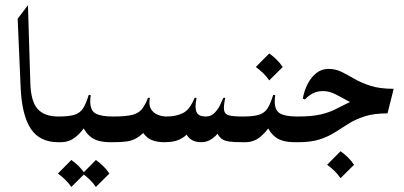

<svg xmlns="http://www.w3.org/2000/svg" viewBox="-20 -554 1574 748"><path d="M207 0Q134.8 0 100.1 -52.2Q65.4 -104.5 60.5 -211.4L48.8 -481L88.9 -533.7L98.1 -232.4Q100.1 -158.7 126.7 -129.4Q153.3 -100.1 207 -100.1Q221.2 -100.1 228.5 -83.7Q235.8 -67.4 235.8 -50.3Q235.8 -32.7 228.5 -16.4Q221.2 0 207 0Z M206.5 0Q195.8 0 189.2 -14.9Q182.6 -29.8 182.6 -50.3Q182.6 -70.3 189.2 -85.2Q195.8 -100.1 206.5 -100.1H209Q248.5 -100.1 270.3 -106.9Q292 -113.8 303.7 -132.1Q315.4 -150.4 325.7 -184.6L333.5 -183.1Q331.5 -170.4 331.5 -159.2Q331.5 -123 353 -111.6Q374.5 -100.1 418.5 -100.1H420.9Q432.6 -100.1 439.9 -85.2Q447.3 -70.3 447.3 -50.3Q447.3 -29.8 440.2 -14.9Q433.1 0 420.9 0H411.1Q361.3 0 336.4 -18.3Q311.5 -36.6 297.4 -71.8L315.4 -67.9Q298.3 -39.1 273.7 -19.5Q249 0 216.3 0ZM257.8 69.3Q290 91.8 310.5 122.1L257.8 174.3Q247.6 159.2 234.4 146.2Q221.2 133.3 205.6 122.1ZM353.5 69.3Q385.7 91.8 406.2 122.1L353.5 174.3Q343.3 159.2 330.1 146.2Q316.9 133.3 301.3 122.1Z M925.3 0Q891.1 0 872.6 -2.7Q854 -5.4 844 -12.9Q834 -20.5 825.7 -35.6L830.1 -37.6Q822.8 -24.9 804.7 -12.5Q786.6 0 764.2 0Q721.2 0 705.1 -33.2L709.5 -32.2Q699.2 -20 678 -10Q656.7 0 620.1 0Q594.2 0 573.7 -7.3Q553.2 -14.6 536.6 -37.6L541.5 -38.6Q523.9 -22.5 508.8 -14.2Q493.7 -5.9 473.6 -2.9Q453.6 0 421.4 0Q409.2 0 404.8 -14.4Q400.4 -28.8 400.4 -50.3Q400.4 -70.3 405.5 -85.2Q410.6 -100.1 421.4 -100.1Q469.7 -100.1 494.9 -106.4Q520 -112.8 532.7 -128.7Q545.4 -144.5 556.6 -172.9H564Q558.6 -146 567.6 -130.1Q576.7 -114.3 593.8 -107.2Q610.8 -100.1 629.4 -100.1Q664.6 -100.1 691.9 -113Q719.2 -126 738.3 -172.9H745.6Q737.8 -132.8 746.1 -116.5Q754.4 -100.1 781.2 -100.1Q801.8 -100.1 815.4 -113.8Q829.1 -127.4 837.4 -144.8Q845.7 -162.1 850.1 -172.9H857.4Q850.6 -139.6 853 -124.3Q855.5 -108.9 872.3 -104.5Q889.2 -100.1 925.3 -100.1Q939.5 -100.1 946.3 -84.7Q953.1 -69.3 953.1 -50.3Q953.1 -29.8 946.5 -14.9Q939.9 0 925.3 0Z M925.3 0Q914.6 0 908 -14.9Q901.4 -29.8 901.4 -50.3Q901.4 -70.3 908 -85.2Q914.6 -100.1 925.3 -100.1H927.7Q967.3 -100.1 989 -106.9Q1010.7 -113.8 1022.5 -132.1Q1034.2 -150.4 1044.4 -184.6L1052.2 -183.1Q1050.3 -170.4 1050.3 -159.2Q1050.3 -123 1071.8 -111.6Q1093.3 -100.1 1137.2 -100.1H1139.6Q1151.4 -100.1 1158.7 -85.2Q1166 -70.3 1166 -50.3Q1166 -29.8 1158.9 -14.9Q1151.9 0 1139.6 0H1129.9Q1080.1 0 1055.2 -18.3Q1030.3 -36.6 1016.1 -71.8L1034.2 -67.9Q1017.1 -39.1 992.4 -19.5Q967.8 0 935.1 0ZM1028.8 -345.7Q1061 -323.2 1081.5 -293L1028.8 -240.7Q1018.6 -255.9 1005.4 -268.8Q992.2 -281.7 976.6 -293Z M1141.6 0Q1128.4 0 1124.3 -14.9Q1120.1 -29.8 1120.1 -50.3Q1120.1 -70.3 1125.5 -85.2Q1130.9 -100.1 1140.1 -100.1Q1195.8 -100.1 1229.5 -108.2Q1263.2 -116.2 1286.9 -128.4Q1310.5 -140.6 1335.2 -152.6Q1359.9 -164.6 1396.5 -172.9Q1433.1 -181.2 1494.1 -181.2L1478.5 -119.6Q1435.1 -119.6 1400.6 -131.6Q1366.2 -143.6 1338.4 -159.2Q1310.5 -174.8 1286.4 -187Q1262.2 -199.2 1239.3 -199.2Q1215.8 -199.2 1198.7 -190.2Q1181.6 -181.2 1168 -166.5L1159.7 -169.9Q1164.6 -199.2 1178 -225.8Q1191.4 -252.4 1211.9 -269Q1232.4 -285.6 1259.3 -285.6Q1287.6 -285.6 1311 -273.9Q1334.5 -262.2 1360.8 -246.8Q1387.2 -231.4 1423.6 -219.7Q1460 -208 1513.7 -208L1489.7 -112.3Q1436.5 -112.3 1401.1 -100.8Q1365.7 -89.4 1339.1 -72.8Q1312.5 -56.2 1286.4 -39.3Q1260.3 -22.5 1226.3 -11.2Q1192.4 0 1141.6 0ZM1306.6 35.2Q1338.9 57.6 1359.4 87.9L1306.6 140.1Q1296.4 125 1283.2 112.1Q1270 99.1 1254.4 87.9Z"/></svg>

Font: Lateef Medium
Style: Regular
Weight: 500
Designer: SIL International
Foundry: SIL International
Version: Version 4.200